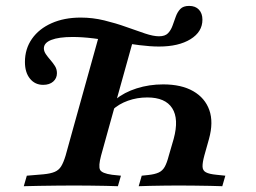

<svg xmlns="http://www.w3.org/2000/svg" viewBox="-20 -643 884 663"><path d="M129 -350Q100.8 -350 83.5 -371.4Q66.1 -392.7 66.1 -429Q66.1 -474.2 90.3 -508.9Q114.5 -543.5 158.1 -562.9Q201.6 -582.3 258.9 -582.3Q300 -582.3 339.9 -572.6Q379.8 -562.9 415.7 -550Q451.6 -537.1 480.6 -527.4Q509.7 -517.7 529 -517.7Q550 -517.7 560.1 -528.2Q570.2 -538.7 575.8 -554.4Q581.5 -570.2 587.1 -585.9Q592.7 -601.6 602.8 -612.1Q612.9 -622.6 633.1 -622.6Q654.8 -622.6 666.9 -609.7Q679 -596.8 679 -575Q679 -533.1 637.9 -507.7Q596.8 -482.3 529 -482.3Q499.2 -482.3 461.3 -487.1Q423.4 -491.9 382.7 -498.8Q341.9 -505.6 302.8 -510.5Q263.7 -515.3 230.6 -515.3Q183.1 -515.3 157.3 -505.2Q131.5 -495.2 131.5 -475.8Q131.5 -466.1 138.3 -456Q145.2 -446 154 -435.9Q162.9 -425.8 169.8 -414.9Q176.6 -404 176.6 -390.3Q176.6 -372.6 163.7 -361.3Q150.8 -350 129 -350ZM233.1 -201.6 326.6 -537.1 441.9 -511.3 355.6 -201.6ZM236.3 -2.4Q206.5 -2.4 175.4 -2Q144.4 -1.6 115.3 -1.2Q86.3 -0.8 62.1 0L72.6 -36.3L129.8 -41.1Q154.8 -43.5 169 -49.6Q183.1 -55.6 191.1 -68.5Q199.2 -81.5 206.5 -105.6L233.1 -201.6H355.6L329 -105.6Q319.4 -69.4 325.4 -56.9Q331.5 -44.4 366.9 -39.5L397.6 -36.3L387.1 0Q370.2 -0.8 345.2 -1.2Q320.2 -1.6 292.3 -2Q264.5 -2.4 237.9 -2.4H238.7ZM543.5 -351.6Q606.5 -351.6 647.2 -328.2Q687.9 -304.8 702.8 -262.9Q717.7 -221 701.6 -162.9L685.5 -105.6Q679 -81.5 679.4 -67.7Q679.8 -54 691.1 -48Q702.4 -41.9 727.4 -39.5L758.1 -36.3L747.6 0Q730.6 -0.8 705.2 -1.2Q679.8 -1.6 651.6 -2Q623.4 -2.4 597.6 -2.4H596H594.4Q571.8 -2.4 546.4 -2Q521 -1.6 498.4 -1.2Q475.8 -0.8 458.9 0L469.4 -36.3L491.9 -38.7Q514.5 -41.1 527.8 -47.2Q541.1 -53.2 548.8 -66.9Q556.5 -80.6 562.9 -105.6L579.8 -163.7Q598.4 -232.3 574.6 -269.4Q550.8 -306.5 488.7 -306.5Q453.2 -306.5 421.8 -295.2Q390.3 -283.9 368.5 -263.7L378.2 -299.2Q408.9 -324.2 452 -337.9Q495.2 -351.6 543.5 -351.6Z"/></svg>

Font: Playfair 9pt
Style: Bold Italic
Weight: 700
Italic angle: -15.6°
Designer: Claus Eggers Sørensen
Foundry: Claus Eggers Sørensen
Version: Version 2.203